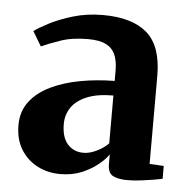

<svg xmlns="http://www.w3.org/2000/svg" viewBox="-39 -843 501 505"><g transform="rotate(5 211.0 -590.5)"><path d="M315 -377.5Q290 -377.5 276.5 -384.8Q263 -392 263 -415.5V-441Q255 -428.5 237 -413.8Q219 -399 194 -388.5Q169 -378 137.5 -378Q104 -378 76.8 -392.2Q49.5 -406.5 33.2 -433Q17 -459.5 17 -497Q17 -533 36.8 -559Q56.5 -585 90.8 -601.5Q125 -618 168.5 -626Q212 -634 259 -634.5V-661.5Q259 -686.5 251.8 -703.5Q244.5 -720.5 227.5 -729.2Q210.5 -738 179.5 -738Q137.5 -738 106.8 -727.2Q76 -716.5 57.5 -708L34.5 -746.5Q45.5 -755 71.8 -768.8Q98 -782.5 134.5 -793.5Q171 -804.5 213.5 -804.5Q291 -804.5 330.2 -770.2Q369.5 -736 369.5 -657.5V-425L407 -423V-389Q398.5 -387 383.2 -384.5Q368 -382 350 -379.8Q332 -377.5 315 -377.5ZM193.5 -439Q209.5 -439 227.8 -447.8Q246 -456.5 259 -469.5V-596Q216.5 -596 189 -584.5Q161.5 -573 148.5 -553.8Q135.5 -534.5 135.5 -510Q135.5 -475 151.5 -457Q167.5 -439 193.5 -439Z"/></g></svg>

Font: Merriweather 72pt
Style: Bold
Weight: 700
Version: Version 2.100